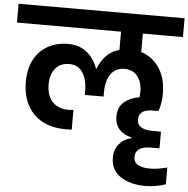

<svg xmlns="http://www.w3.org/2000/svg" viewBox="-83 -801 1077 1097"><g transform="rotate(5 455.0 -253.0)"><path d="M701 -632V-526Q766 -506 805.5 -447Q845 -388 845 -299Q845 -247 829 -199H796Q716 -199 716 -140Q716 -111 739.5 -97Q763 -83 799 -83H853V13H804Q715 13 715 74Q715 106 741 119.5Q767 133 807 133Q834 133 862 128Q890 123 907 118V214Q885 223 852 228.5Q819 234 788 234Q705 234 648.5 197.5Q592 161 592 86Q592 42 619 10Q646 -22 688 -31V-35Q645 -45 618.5 -72.5Q592 -100 592 -147Q592 -202 627 -231Q662 -260 714 -268Q716 -288 716 -300Q716 -354 689.5 -388Q663 -422 615 -422Q562 -422 535.5 -382.5Q509 -343 509 -279V-254H401V-279Q401 -342 375 -382Q349 -422 298 -422Q246 -422 218 -387.5Q190 -353 190 -297Q190 -232 223.5 -196.5Q257 -161 317 -161L344 -163V-50Q331 -49 310 -49Q190 -49 124.5 -117Q59 -185 59 -299Q59 -375 88 -428.5Q117 -482 167.5 -509Q218 -536 280 -536Q348 -536 390.5 -500Q433 -464 452 -409H455Q470 -451 500 -483Q530 -515 576 -528V-632H-21V-740H931V-632Z"/></g></svg>

Font: MSTAGE SemiBold
Style: Regular
Weight: 600
Designer: Ninad Kale (Devanagari), Jonny Pinhorn (Latin)
Foundry: Indian Type Foundry
Version: 4.004